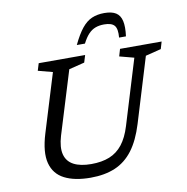

<svg xmlns="http://www.w3.org/2000/svg" viewBox="-97 -1013 1086 1116"><g transform="rotate(-10 446.0 -454.5)"><path d="M220.5 -260Q201 -194.5 212 -151.8Q223 -109 262.5 -88.2Q302 -67.5 366 -67.5Q428.5 -67.5 473.8 -85.8Q519 -104 550.5 -144Q582 -184 602 -249.5L719 -633L633.5 -655.5L646 -698H891.5L879 -655.5L787 -632.5L670.5 -250Q642 -157 598.8 -99.8Q555.5 -42.5 493.8 -16.2Q432 10 348.5 10Q254.5 10 194.8 -20.5Q135 -51 117.8 -116.8Q100.5 -182.5 133 -289L238.5 -633L153 -655.5L166 -698H440L427 -655.5L335 -632.5ZM579 -854Q550 -854 527.5 -845.5Q505 -837 486.5 -817.5Q468 -798 450.5 -763.5H402.5Q431 -823.5 458.5 -857.5Q486 -891.5 518 -905.2Q550 -919 591.5 -919Q635.5 -919 660 -903.5Q684.5 -888 692.2 -853.8Q700 -819.5 692.5 -763.5H652Q656.5 -814.5 640 -834.2Q623.5 -854 579 -854Z"/></g></svg>

Font: Newsreader 9pt
Style: Italic
Weight: 400
Italic angle: -17°
Designer: Hugues Gentile
Foundry: Production Type
Version: Version 1.003